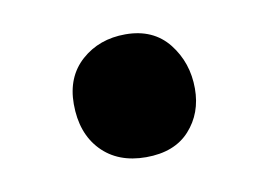

<svg xmlns="http://www.w3.org/2000/svg" viewBox="-37 -424 399 285"><g transform="rotate(-10 162.5 -281.5)"><path d="M164.1 -189Q121.6 -189 96.7 -215.1Q71.8 -241.2 71.8 -285.2Q71.8 -326.2 98.6 -350.1Q125.5 -374 165 -374Q207 -374 230 -345Q252.9 -315.9 252.9 -276.9Q252.9 -239.7 230 -214.4Q207 -189 164.1 -189Z"/></g></svg>

Font: Shantell Sans Irregular Bouncy
Style: Regular
Weight: 600
Designer: Stephen Nixon, Anya Danilova, Shantell Martin
Foundry: Arrow Type
Version: Version 1.006;[9816181b4]